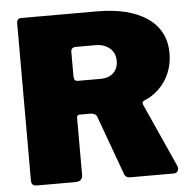

<svg xmlns="http://www.w3.org/2000/svg" viewBox="-53 -794 844 847"><g transform="rotate(-5 369.5 -371.0)"><path d="M701 -32Q706 -19 700.5 -9.5Q695 0 683 0H489Q468 0 462 -21L368 -279Q362 -295 337 -295H291Q284 -295 281.5 -290.5Q279 -286 279 -284V-29Q279 0 246 0H78Q63 0 57.5 -6Q52 -12 52 -25V-719Q52 -742 71 -742H405Q550 -742 630 -686.5Q710 -631 710 -530Q710 -483 693 -443Q676 -403 646.5 -374.5Q617 -346 579 -331Q569 -327 575 -312L701 -32ZM396 -444Q434 -444 454.5 -464Q475 -484 475 -516Q475 -554 449.5 -574Q424 -594 390 -594H302Q279 -594 279 -574V-465Q279 -444 296 -444H396Z"/></g></svg>

Font: Libre Franklin Black
Style: Regular
Weight: 900
Designer: Pablo Impallari, Rodrigo Fuenzalida, Nhung Nguyen
Foundry: Impallari Type
Version: Version 3.000